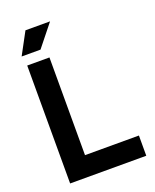

<svg xmlns="http://www.w3.org/2000/svg" viewBox="-161 -980 864 1071"><g transform="rotate(-20 271.0 -444.0)"><path d="M66 0V-700H198V-120H518V0ZM54 -758 124 -888H270L166 -758Z"/></g></svg>

Font: Space Grotesk Light
Style: Bold
Weight: 700
Version: Version 2.000